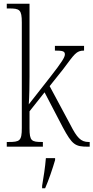

<svg xmlns="http://www.w3.org/2000/svg" viewBox="-20 -780 497 1021"><path d="M16 0H208V-25H204C148 -25 137 -30 137 -98V-188L217 -289L314 -103C364 -10 380 0 447 0H457V-25H451C410 -25 389 -48 354 -117L244 -322L315 -411C376 -492 385 -511 427 -511V-536H272V-511C312 -511 325 -508 325 -491C325 -476 311 -452 246 -369L133 -225C136 -264 137 -333 137 -374V-760H16V-735H29C84 -735 96 -729 96 -661V-99C96 -31 85 -25 26 -25H16ZM204 208V221H220C238 181 261 113 273 71V61H224C220 111 212 160 204 208Z"/></svg>

Font: Noto Serif Thai Condensed ExtraLight
Style: Regular
Weight: 200
Width: 3
Designer: Monotype Design Team
Foundry: Monotype Imaging Inc.
Version: Version 2.002